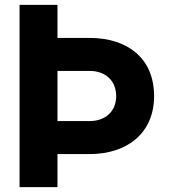

<svg xmlns="http://www.w3.org/2000/svg" viewBox="-20 -765 695 785"><path d="M60 0H215V-135H346C498 -135 610 -219 610 -372C610 -528 500 -610 346 -610H215V-745H60ZM215 -270V-475H347C412 -475 455 -434 455 -372C455 -311 412 -270 347 -270Z"/></svg>

Font: Mluvka ExtraBold
Style: Regular
Weight: 800
Designer: Modified by Jiří Krblich, Original typeface by Gumpita Rahayu
Foundry: Gumpita Rahayu & Jiří Krblich
Version: Version 2.000;Glyphs 3.1.1 (3134)